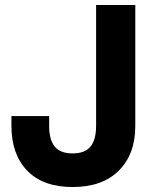

<svg xmlns="http://www.w3.org/2000/svg" viewBox="-20 -740 612 772"><path d="M26 -233.4V-273.4H177.6V-233.4Q177.6 -178.6 199.9 -150.9Q222.2 -123.2 272 -123.2Q321.8 -123.2 344.1 -150.9Q366.4 -178.6 366.4 -233.4V-720H524V-233.4Q524 -120.2 457.9 -54.1Q391.8 12 272 12Q152.8 12 89.4 -53.8Q26 -119.6 26 -233.4Z"/></svg>

Font: Aspekta Variable
Style: Regular
Weight: 400
Designer: Ivo Dolenc
Version: Version 2.100